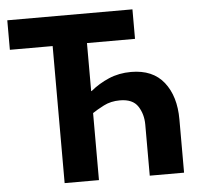

<svg xmlns="http://www.w3.org/2000/svg" viewBox="-52 -782 881 836"><g transform="rotate(-5 388.5 -364.0)"><path d="M197 0V-599H10V-728H557V-599H347V-389H349Q385 -419 429.5 -438Q474 -457 527 -457Q622 -457 670.5 -395.5Q719 -334 719 -233V0H569V-223Q569 -269 546.5 -303.5Q524 -338 468 -338Q428 -338 397 -322Q366 -306 347 -293V0Z"/></g></svg>

Font: Murecho SemiBold
Style: Regular
Weight: 600
Designer: Neil Summerour
Foundry: Positype
Version: Version 1.010; ttfautohint (v1.8.3)